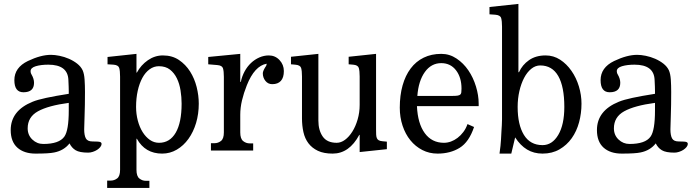

<svg xmlns="http://www.w3.org/2000/svg" viewBox="-20 -762 3505 972"><path d="M332 -36.1Q303.7 0 254.9 9.8Q228.5 15.6 160.2 15.6Q101.6 15.6 67.9 -14.6Q34.2 -44.9 34.2 -103.5Q34.2 -202.1 145.5 -247.1Q168.9 -256.8 214.4 -266.6Q259.8 -276.4 328.1 -287.1V-300.8Q328.1 -310.5 327.6 -324.2Q327.1 -337.9 326.2 -357.4Q323.2 -434.6 224.6 -434.6Q187.5 -434.6 161.1 -426.8Q134.8 -418.9 134.8 -401.4Q134.8 -391.6 139.6 -384.8Q152.3 -363.3 152.3 -342.8Q152.3 -294.9 98.6 -294.9Q52.7 -294.9 52.7 -356.4Q52.7 -419.9 121.1 -453.1Q186.5 -484.4 238.3 -484.4Q256.8 -484.4 281.2 -479.5Q305.7 -474.6 329.1 -464.4Q352.5 -454.1 371.1 -439.5Q389.6 -424.8 398.4 -406.2Q406.2 -388.7 408.2 -359.4Q410.2 -330.1 410.2 -295.9Q410.2 -228.5 408.2 -176.3Q406.2 -124 406.2 -107.4Q406.2 -77.1 414.6 -61.5Q422.9 -45.9 448.2 -45.9Q480.5 -45.9 487.3 -43Q494.1 -40 494.1 -34.2Q494.1 -25.4 487.8 -17.6Q481.4 -9.8 471.7 -3.4Q461.9 2.9 449.7 6.8Q437.5 10.7 426.8 10.7Q382.8 10.7 362.8 -1.5Q342.8 -13.7 332 -36.1ZM328.1 -241.2Q224.6 -227.5 172.4 -198.7Q120.1 -169.9 120.1 -112.3Q120.1 -78.1 143.6 -55.7Q167 -33.2 199.2 -33.2Q279.3 -33.2 305.7 -70.3Q328.1 -101.6 328.1 -203.1Z M670.9 -394.5H672.9Q693.4 -432.6 728.5 -457Q763.7 -481.4 804.7 -481.4Q851.6 -481.4 885.7 -458.5Q919.9 -435.5 942.4 -399.9Q964.8 -364.3 975.6 -321.3Q986.3 -278.3 986.3 -237.3Q986.3 -185.5 972.7 -139.6Q959 -93.8 934.1 -59.1Q909.2 -24.4 875 -4.4Q840.8 15.6 800.8 15.6Q714.8 15.6 672.9 -59.6H670.9V97.7Q670.9 129.9 685.5 141.6Q700.2 153.3 717.8 153.3H736.3V189.5H522.5V152.3H540Q558.6 152.3 573.2 141.1Q587.9 129.9 587.9 97.7V-374Q587.9 -403.3 583.5 -418Q579.1 -432.6 554.7 -434.6L524.4 -436.5V-473.6L670.9 -489.3ZM668.9 -220.7Q668.9 -184.6 677.7 -151.4Q686.5 -118.2 702.1 -93.3Q717.8 -68.4 738.8 -53.7Q759.8 -39.1 785.2 -39.1Q839.8 -39.1 869.6 -90.3Q899.4 -141.6 899.4 -237.3Q899.4 -270.5 894 -304.2Q888.7 -337.9 875.5 -365.2Q862.3 -392.6 840.3 -409.7Q818.4 -426.8 784.2 -426.8Q758.8 -426.8 737.3 -411.1Q715.8 -395.5 700.7 -367.7Q685.5 -339.8 677.2 -302.2Q668.9 -264.6 668.9 -220.7Z M1358.4 -335.9Q1336.9 -335.9 1323.7 -352.5Q1310.5 -369.1 1310.5 -390.6Q1310.5 -401.4 1322.3 -420.9Q1328.1 -428.7 1329.1 -433.1Q1330.1 -437.5 1330.1 -439.5Q1268.6 -428.7 1229.5 -330.1Q1213.9 -291 1205.1 -253.9Q1196.3 -216.8 1196.3 -180.7V-91.8Q1196.3 -59.6 1210.9 -47.9Q1225.6 -36.1 1244.1 -36.1H1261.7V0H1047.9V-37.1H1066.4Q1084 -37.1 1098.6 -48.3Q1113.3 -59.6 1113.3 -91.8V-373Q1113.3 -401.4 1108.9 -416Q1104.5 -430.7 1080.1 -432.6L1034.2 -436.5V-473.6L1196.3 -489.3V-347.7H1199.2Q1205.1 -376 1218.3 -400.4Q1231.4 -424.8 1250.5 -442.9Q1269.5 -460.9 1293 -471.2Q1316.4 -481.4 1340.8 -481.4Q1373 -481.4 1395 -458Q1417 -434.6 1417 -402.3Q1417 -369.1 1401.9 -352.5Q1386.7 -335.9 1358.4 -335.9Z M1883.8 -106.4Q1883.8 -91.8 1884.3 -81.1Q1884.8 -70.3 1887.7 -63Q1890.6 -55.7 1897.5 -51.8Q1904.3 -47.9 1917 -46.9L1938.5 -44.9V-6.8L1800.8 7.8V-79.1H1798.8Q1748 15.6 1664.1 15.6Q1619.1 15.6 1589.4 1.5Q1559.6 -12.7 1541.5 -36.6Q1523.4 -60.5 1516.1 -93.3Q1508.8 -126 1508.8 -163.1V-375Q1508.8 -403.3 1504.4 -418Q1500 -432.6 1474.6 -434.6L1453.1 -436.5V-474.6L1591.8 -489.3V-151.4Q1591.8 -102.5 1613.8 -70.8Q1635.7 -39.1 1684.6 -39.1Q1706.1 -39.1 1726.6 -54.2Q1747.1 -69.3 1763.7 -95.7Q1780.3 -122.1 1790.5 -157.2Q1800.8 -192.4 1800.8 -231.4V-375Q1800.8 -403.3 1796.4 -418Q1792 -432.6 1767.6 -434.6L1745.1 -436.5V-474.6L1883.8 -489.3Z M2379.9 -119.1Q2354.5 -43 2307.1 -13.7Q2259.8 15.6 2195.3 15.6Q2153.3 15.6 2118.2 -2.4Q2083 -20.5 2057.6 -51.8Q2032.2 -83 2018.1 -125.5Q2003.9 -168 2003.9 -216.8Q2003.9 -279.3 2018.1 -329.6Q2032.2 -379.9 2059.1 -415.5Q2085.9 -451.2 2125 -470.2Q2164.1 -489.3 2213.9 -489.3Q2255.9 -489.3 2291 -465.8Q2326.2 -442.4 2351.1 -405.8Q2376 -369.1 2389.6 -324.2Q2403.3 -279.3 2403.3 -237.3V-224.6H2090.8Q2094.7 -136.7 2130.4 -87.9Q2166 -39.1 2227.5 -39.1Q2245.1 -39.1 2262.7 -45.4Q2280.3 -51.8 2296.4 -64Q2312.5 -76.2 2325.7 -93.8Q2338.9 -111.3 2346.7 -133.8ZM2316.4 -313.5Q2316.4 -370.1 2288.6 -406.2Q2260.7 -442.4 2213.9 -442.4Q2163.1 -442.4 2130.9 -397.5Q2098.6 -352.5 2092.8 -276.4H2268.6Q2286.1 -276.4 2295.9 -277.8Q2305.7 -279.3 2310.1 -283.2Q2314.5 -287.1 2315.4 -294.4Q2316.4 -301.8 2316.4 -313.5Z M2604.5 -396.5H2607.4Q2624 -433.6 2658.2 -457.5Q2692.4 -481.4 2742.2 -481.4Q2782.2 -481.4 2815.4 -460Q2848.6 -438.5 2873 -403.3Q2897.5 -368.2 2910.6 -324.7Q2923.8 -281.2 2923.8 -237.3Q2923.8 -188.5 2911.6 -143.1Q2899.4 -97.7 2874.5 -62.5Q2849.6 -27.3 2812.5 -5.9Q2775.4 15.6 2726.6 15.6Q2682.6 15.6 2648.4 -4.9Q2614.3 -25.4 2587.9 -66.4L2568.4 15.6H2508.8Q2510.7 4.9 2513.7 -23.4Q2516.6 -51.8 2518.6 -97.7Q2519.5 -112.3 2520.5 -127.9Q2521.5 -143.6 2521.5 -158.2V-627Q2521.5 -655.3 2517.1 -670.4Q2512.7 -685.5 2487.3 -687.5L2458 -689.5V-726.6L2604.5 -742.2ZM2714.8 -430.7Q2690.4 -430.7 2669.4 -413.6Q2648.4 -396.5 2633.3 -367.7Q2618.2 -338.9 2609.4 -300.8Q2600.6 -262.7 2600.6 -220.7Q2600.6 -130.9 2632.3 -79.1Q2664.1 -27.3 2726.6 -27.3Q2775.4 -27.3 2806.2 -79.1Q2836.9 -130.9 2836.9 -220.7Q2836.9 -323.2 2806.2 -377Q2775.4 -430.7 2714.8 -430.7Z M3299.8 -36.1Q3271.5 0 3222.7 9.8Q3196.3 15.6 3127.9 15.6Q3069.3 15.6 3035.6 -14.6Q3002 -44.9 3002 -103.5Q3002 -202.1 3113.3 -247.1Q3136.7 -256.8 3182.1 -266.6Q3227.5 -276.4 3295.9 -287.1V-300.8Q3295.9 -310.5 3295.4 -324.2Q3294.9 -337.9 3293.9 -357.4Q3291 -434.6 3192.4 -434.6Q3155.3 -434.6 3128.9 -426.8Q3102.5 -418.9 3102.5 -401.4Q3102.5 -391.6 3107.4 -384.8Q3120.1 -363.3 3120.1 -342.8Q3120.1 -294.9 3066.4 -294.9Q3020.5 -294.9 3020.5 -356.4Q3020.5 -419.9 3088.9 -453.1Q3154.3 -484.4 3206.1 -484.4Q3224.6 -484.4 3249 -479.5Q3273.4 -474.6 3296.9 -464.4Q3320.3 -454.1 3338.9 -439.5Q3357.4 -424.8 3366.2 -406.2Q3374 -388.7 3376 -359.4Q3377.9 -330.1 3377.9 -295.9Q3377.9 -228.5 3376 -176.3Q3374 -124 3374 -107.4Q3374 -77.1 3382.3 -61.5Q3390.6 -45.9 3416 -45.9Q3448.2 -45.9 3455.1 -43Q3461.9 -40 3461.9 -34.2Q3461.9 -25.4 3455.6 -17.6Q3449.2 -9.8 3439.5 -3.4Q3429.7 2.9 3417.5 6.8Q3405.3 10.7 3394.5 10.7Q3350.6 10.7 3330.6 -1.5Q3310.5 -13.7 3299.8 -36.1ZM3295.9 -241.2Q3192.4 -227.5 3140.1 -198.7Q3087.9 -169.9 3087.9 -112.3Q3087.9 -78.1 3111.3 -55.7Q3134.8 -33.2 3167 -33.2Q3247.1 -33.2 3273.4 -70.3Q3295.9 -101.6 3295.9 -203.1Z"/></svg>

Font: Subtext
Style: Regular
Weight: 400
Designer: Christopher J. Fynn
Foundry: Christopher J. Fynn for DDC
Version: Version 1.000 preliminary